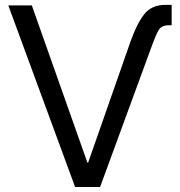

<svg xmlns="http://www.w3.org/2000/svg" viewBox="-20 -749 721 769"><path d="M503.4 -584.5Q527.8 -653.3 557.1 -691.4Q586.4 -729.5 643.1 -729.5H667.5V-647.9H656.7Q627 -647.9 615.7 -628.9Q604.5 -609.9 591.3 -573.7L380.9 0H280.8L13.2 -727.5H107.4L330.1 -97.7H333Z"/></svg>

Font: Inter 28pt
Style: Regular
Weight: 400
Designer: Rasmus Andersson
Foundry: rsms
Version: Version 4.001;git-66647c0bb